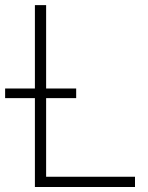

<svg xmlns="http://www.w3.org/2000/svg" viewBox="-61 -748 591 768"><path d="M78.6 0V-727.5H123.5V-41H479V0ZM-40.5 -355.5V-394H243.7V-355.5Z"/></svg>

Font: Inter Display Extra Light
Style: Regular
Weight: 200
Designer: Rasmus Andersson
Foundry: rsms
Version: Version 4.000;git-4fc901f